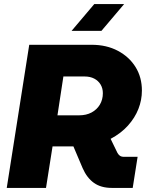

<svg xmlns="http://www.w3.org/2000/svg" viewBox="-20 -919 724 939"><path d="M13 0 123 -700H428Q501 -700 556.5 -670.5Q612 -641 643 -591Q674 -541 674 -476Q674 -430 657 -386.5Q640 -343 606 -305Q572 -267 521 -240L554 -172Q558 -164 565.5 -158Q573 -152 587 -152H653L629 0H527Q474 0 439.5 -24.5Q405 -49 384 -97L339 -203Q335 -203 329 -203Q323 -203 319 -203H237L205 0ZM261 -355H367Q402 -355 428 -369Q454 -383 468.5 -407.5Q483 -432 483 -463Q483 -487 472 -505.5Q461 -524 441 -534.5Q421 -545 393 -545H290ZM330 -768 441 -899H587L476 -768Z"/></svg>

Font: MuseoModerno Thin ExtraBold
Style: Italic
Weight: 800
Italic angle: -9°
Version: Version 1.003